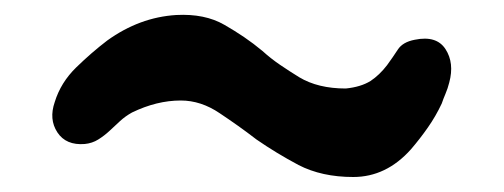

<svg xmlns="http://www.w3.org/2000/svg" viewBox="-20 -534 672 256"><path d="M579 -424Q577 -416 574 -409Q571 -402 569 -396Q561 -379 550.5 -364Q540 -349 528 -335Q495 -298 451 -298Q409 -298 378 -314Q363 -322 349 -330.5Q335 -339 322 -348Q309 -358 297 -366.5Q285 -375 273 -383Q248 -400 221 -400Q189 -400 156 -384Q147 -379 140 -372.5Q133 -366 126 -359.5Q119 -353 111 -348Q103 -343 93 -342Q68 -340 56.5 -357.5Q45 -375 53 -398Q61 -424 81.5 -444Q102 -464 123 -480Q166 -511 215 -514Q253 -516 279 -501Q293 -493 305.5 -484.5Q318 -476 330 -466Q341 -456 353.5 -447.5Q366 -439 379 -431Q404 -416 441 -416Q461 -418 474 -426Q486 -434 496 -447Q504 -458 510.5 -468Q517 -478 533 -481Q562 -487 574 -468.5Q586 -450 579 -424Z"/></svg>

Font: Jua
Style: Regular
Weight: 400
Version: Version 1.001